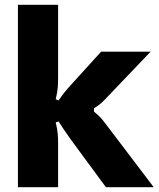

<svg xmlns="http://www.w3.org/2000/svg" viewBox="-20 -783 664 803"><path d="M55 0V-763H223V-459Q223 -435 221.5 -416Q220 -397 213 -368L225 -363Q248 -397 275 -426L403 -567H610L418 -366Q404 -351 390 -341.5Q376 -332 373 -330V-316Q399 -296 418 -270L623 0H423L275 -201Q243 -246 225 -275L213 -271Q220 -242 221.5 -223.5Q223 -205 223 -182V0Z"/></svg>

Font: Open Sauce Sans Black
Style: Regular
Weight: 900
Designer: Alfredo Marco Pradil
Foundry: Creative Sauce Fz LLC
Version: Version 1.477